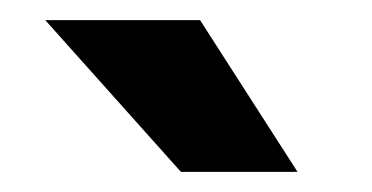

<svg xmlns="http://www.w3.org/2000/svg" viewBox="-20 -770 370 191"><path d="M276 -599 179 -750H25L160 -599Z"/></svg>

Font: Asimov
Style: Regular
Weight: 500
Designer: Google
Version: Version 2.000980; 2014